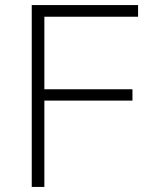

<svg xmlns="http://www.w3.org/2000/svg" viewBox="-20 -733 612 753"><path d="M104.5 0Q104.5 -60.5 104.5 -116.2Q104.5 -172 104.5 -237V-475Q104.5 -541 104.5 -597Q104.5 -653 104.5 -713H521.5V-667.5Q469.5 -667.5 409.8 -667.5Q350 -667.5 269 -667.5H131.5L154 -707Q154 -646.5 154 -590.8Q154 -535 154 -469V-237Q154 -172 154 -116.2Q154 -60.5 154 0ZM143.5 -338.5V-383H277Q348.5 -383 400 -383Q451.5 -383 499.5 -383V-338.5Q448.5 -338.5 397.2 -338.5Q346 -338.5 276.5 -338.5Z"/></svg>

Font: Commissioner Thin ExtraLight
Style: Regular
Weight: 250
Version: Version 1.000